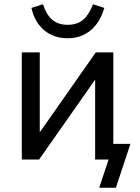

<svg xmlns="http://www.w3.org/2000/svg" viewBox="-20 -746 654 898"><path d="M444 132 488 0H425V-73H590L522 132ZM82 0V-501H166V-107H152L428 -501H510V0H425V-395H440L163 0ZM296 -567Q254 -567 220 -583Q186 -599 161.5 -631Q137 -663 127 -709L181 -726Q197 -677 224.5 -653.5Q252 -630 296 -630Q340 -630 367.5 -652.5Q395 -675 415 -726L468 -709Q453 -659 427.5 -628Q402 -597 369 -582Q336 -567 296 -567Z"/></svg>

Font: Nunitoga
Style: Medium
Weight: 500
Designer: Vernon Adams
Foundry: Vernon Adams
Version: Version 1.0